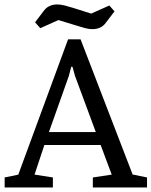

<svg xmlns="http://www.w3.org/2000/svg" viewBox="-31 -826 667 846"><path d="M-10.5 0V-44.1L49.5 -56.4L268.9 -652.6H324.1L553.4 -57.1L616.8 -44.1V0H378.1V-44.1L461.3 -56.6L412.4 -187.2H164.6L121.2 -56.7L202 -44.1V0ZM184.6 -244.2H391.1L299.5 -491.5L288.4 -531.8H282.9L272.4 -491.5ZM375.9 -697.5Q360.9 -697.5 342.7 -702.4Q324.5 -707.4 305.8 -713.4L226.3 -737.6L146.5 -701.8L123.5 -727.7L160.8 -776.7Q171.8 -792.3 187.1 -799.3Q202.4 -806.4 221 -806.4Q236 -806.4 254.3 -801.8Q272.6 -797.2 291.4 -791.2L370.8 -766.1L450.7 -801.7L473.6 -776L436.2 -727Q425.4 -711.5 410 -704.5Q394.5 -697.5 375.9 -697.5Z"/></svg>

Font: Faustina Light
Style: Regular
Weight: 300
Designer: Alfonso Garcia
Foundry: http://www.omnibus-type.com
Version: Version 1.200